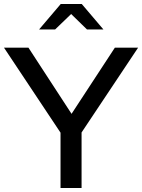

<svg xmlns="http://www.w3.org/2000/svg" viewBox="-21 -938 709 958"><path d="M0 0ZM281 0V-276L-1 -700H121L336 -370L552 -700H668L386 -277V0ZM413 -791 334 -868 254 -791H174L282 -918H387L495 -791Z"/></svg>

Font: Red Hat Display Medium
Style: Regular
Weight: 500
Designer: Pentagram / MCKL
Foundry: Pentagram / MCKL
Version: Version 1.005; Red Hat Display Medium